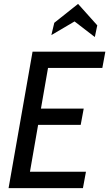

<svg xmlns="http://www.w3.org/2000/svg" viewBox="-20 -965 560 985"><path d="M126.5 -42.5 92.5 -84H421L405.5 0H24L147 -700H520.5L505 -616.5H184L233.5 -657.5ZM155 -408H409.5L394 -324.5H139ZM243.5 -785 258.5 -848 380.5 -945 479 -835 466.5 -775 362.5 -855Z"/></svg>

Font: Cabin
Style: Italic
Weight: 400
Width: 4
Italic angle: -10°
Designer: Pablo Impallari
Foundry: Pablo Impallari. http://www.impallari.com Igino Marini. http://www.ikern.com
Version: Version 3.001